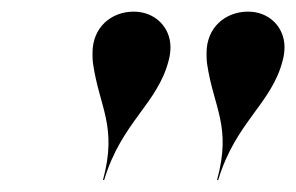

<svg xmlns="http://www.w3.org/2000/svg" viewBox="-20 -780 509 330"><path d="M466 -676.5C468 -683.5 469 -692 469 -699C469 -733 443 -760 406.5 -760C367.5 -760 335 -733 335 -689C335 -683 335 -677 336 -670C347 -595 378.5 -563 353 -470.5H355C385 -570.5 447 -601.5 466 -676.5ZM270 -676.5C272 -683.5 273 -692 273 -699C273 -733 246.5 -760 210 -760C171 -760 139 -733 139 -689C139 -683 139 -677 140 -670C151 -595 182 -563 157 -470.5H159C189 -570.5 251 -601.5 270 -676.5Z"/></svg>

Font: Bodoni* 96pt Medium
Style: Italic
Weight: 500
Italic angle: -13°
Version: Version 2.3